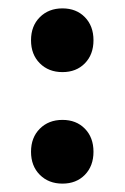

<svg xmlns="http://www.w3.org/2000/svg" viewBox="-20 -425 297 458"><path d="M129 -405Q162 -405 182.5 -384Q203 -363 203 -329Q203 -295 182.5 -274Q162 -253 129 -253Q96 -253 75 -274Q54 -295 54 -329Q54 -363 75 -384Q96 -405 129 -405ZM129 -139Q162 -139 182.5 -118Q203 -97 203 -63Q203 -29 182.5 -8Q162 13 129 13Q96 13 75 -8Q54 -29 54 -63Q54 -97 75 -118Q96 -139 129 -139Z"/></svg>

Font: Mukta Malar ExtraBold
Style: Regular
Weight: 800
Designer: Aadarsh Rajan, Girish Dalvi, Yashodeep Gholap
Foundry: Ek Type
Version: Version 2.538;PS 1.000;hotconv 16.6.51;makeotf.lib2.5.65220;